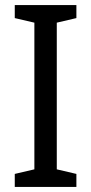

<svg xmlns="http://www.w3.org/2000/svg" viewBox="-20 -734 358 754"><path d="M280 0H38V-51L115 -69V-645L38 -663V-714H280V-663L203 -645V-69L280 -51Z"/></svg>

Font: Noto Sans Arabic SemiCondensed
Style: Regular
Weight: 400
Width: 4
Designer: Monotype Design Team, Nadine Chahine, Nizar Qandah and Khaled Hosny
Foundry: Monotype Imaging Inc.
Version: Version 2.012